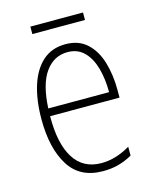

<svg xmlns="http://www.w3.org/2000/svg" viewBox="-102 -717 639 796"><g transform="rotate(-15 217.5 -318.5)"><path d="M226 -539Q283 -539 318.5 -506Q354 -473 370 -418.5Q386 -364 386 -300V-267H88Q87 -149 126.5 -86.5Q166 -24 244 -24Q306 -24 368 -61V-23Q340 -7 309.5 1.5Q279 10 242 10Q143 10 96.5 -64.5Q50 -139 50 -263Q50 -345 69.5 -407Q89 -469 128 -504Q167 -539 226 -539ZM226 -505Q167 -505 130.5 -454Q94 -403 89 -300H350Q350 -357 337 -403.5Q324 -450 296.5 -477.5Q269 -505 226 -505ZM331 -647V-615H105V-647Z"/></g></svg>

Font: Noto Sans Sinhala Condensed ExtraLight
Style: Regular
Weight: 200
Width: 3
Designer: Jelle Bosma - Monotype Design Team
Foundry: Monotype Imaging Inc.
Version: Version 2.006; ttfautohint (v1.8.4.7-5d5b)